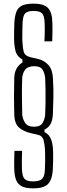

<svg xmlns="http://www.w3.org/2000/svg" viewBox="-20 -824 368 1050"><path d="M161 206Q123 206 101 195.8Q79 185.5 69.2 162.8Q59.5 140 58 102Q57.5 88 57.5 71.2Q57.5 54.5 58 36.5Q58.5 18.5 59 1H101Q100 21 99.8 38.8Q99.5 56.5 99.5 72Q99.5 87.5 100 102Q101.5 140.5 114.2 154.2Q127 168 161 168Q196 168 210.2 154.2Q224.5 140.5 225.5 102Q226.5 79.5 227 53.5Q227.5 27.5 226.5 8Q225 -35 217.8 -59.2Q210.5 -83.5 181 -88.5L152 -95Q108.5 -104.5 84 -126.5Q59.5 -148.5 58 -196.5Q56.5 -247 56.5 -293.8Q56.5 -340.5 58 -397.5Q59 -430 71.8 -450.8Q84.5 -471.5 102.5 -482V-499Q78.5 -512 69 -533.2Q59.5 -554.5 57 -604.5Q56.5 -624.5 57.2 -653Q58 -681.5 58.5 -700.5Q61 -739 70.5 -761.8Q80 -784.5 102.2 -794.2Q124.5 -804 164 -804Q221 -804 243.5 -779.2Q266 -754.5 266.5 -696.5Q267 -676.5 267 -652.5Q267 -628.5 265.5 -598H223Q224 -618 224.5 -636.2Q225 -654.5 224.8 -670.8Q224.5 -687 224 -700.5Q222.5 -738.5 210 -751.2Q197.5 -764 164 -764Q130 -764 117.8 -751.2Q105.5 -738.5 103.5 -700.5Q103 -681 102.2 -651.8Q101.5 -622.5 102 -604.5Q104 -562.5 110 -540.5Q116 -518.5 147 -511L187 -502Q221.5 -494 244.2 -469.2Q267 -444.5 269.5 -396.5Q273 -339 272 -292.8Q271 -246.5 269 -196.5Q267 -165 256.5 -145.5Q246 -126 223.5 -115.5V-101.5Q250 -88.5 260 -60.5Q270 -32.5 270.5 9Q271 29 270.5 55.5Q270 82 269 102Q266.5 139.5 256 162.5Q245.5 185.5 222.8 195.8Q200 206 161 206ZM166.5 -131Q201 -131 213 -152Q225 -173 227 -197Q228.5 -227 229 -262.2Q229.5 -297.5 229 -333Q228.5 -368.5 227 -397.5Q225 -421.5 213.5 -441.8Q202 -462 166.5 -462Q131.5 -462 117 -441.8Q102.5 -421.5 101.5 -397.5Q99.5 -354 100 -297.8Q100.5 -241.5 101.5 -197Q104 -172.5 117.5 -151.8Q131 -131 166.5 -131Z"/></svg>

Font: Big Shoulders Display Thin Light
Style: Regular
Weight: 300
Version: Version 2.002